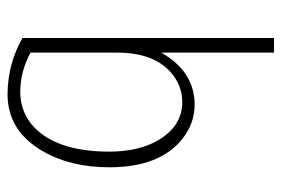

<svg xmlns="http://www.w3.org/2000/svg" viewBox="-140 -608 755 515"><g transform="rotate(90 237.5 -350.5)"><path d="M428.7 -266.6Q428.7 -402.3 351.6 -462.9Q310.5 -495.1 259.8 -495.1Q170.9 -494.1 121.1 -405.3V-708H82V-33.2Q150.4 5.9 232.4 6.8Q331.1 6.8 385.7 -87.9Q428.7 -162.1 428.7 -266.6ZM121.1 -54.7V-287.1Q121.1 -398.4 190.4 -443.4Q219.7 -461.9 253.9 -461.9Q317.4 -461.9 355.5 -398.4Q386.7 -345.7 386.7 -266.6Q386.7 -119.1 313.5 -57.6Q275.4 -27.3 226.6 -27.3Q172.9 -27.3 121.1 -54.7Z"/></g></svg>

Font: Yaldevi Colombo ExtraLight
Style: Regular
Weight: 275
Designer: Sol Matas, Denzil Rajitha, Kosala Senevirathne and Pathum Egodawatta
Foundry: Mooniak
Version: Version 1.020 ; ttfautohint (v1.6)